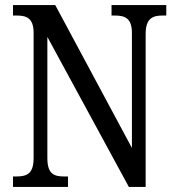

<svg xmlns="http://www.w3.org/2000/svg" viewBox="-20 -734 695 754"><path d="M31 0H247V-41H232C193 -41 166 -50 166 -113V-589L486 0H552V-601C552 -662 580 -673 618 -673H633V-714H418V-673H431C470 -673 498 -663 498 -605V-153L197 -714H31V-673H45C83 -673 112 -664 112 -605V-113C112 -50 84 -41 43 -41H31Z"/></svg>

Font: Noto Serif Khmer Condensed
Style: Regular
Weight: 400
Width: 3
Designer: Danh Hong and the Monotype Design Team
Foundry: Monotype Imaging Inc.
Version: Version 2.004